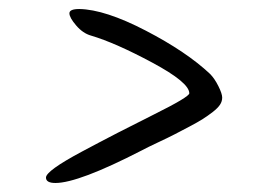

<svg xmlns="http://www.w3.org/2000/svg" viewBox="-20 -528 571 426"><path d="M156 -508Q213 -507 303.5 -460Q394 -413 446 -364Q456 -354 464.5 -337Q473 -320 473 -311.5Q473 -303 468 -295.5Q463 -288 452 -279.5Q441 -271 430 -264Q419 -257 400 -247Q381 -237 367.5 -230Q354 -223 330.5 -212Q307 -201 294 -194Q154 -122 103 -122Q82 -122 82 -134Q82 -149 161.5 -191.5Q241 -234 320.5 -273.5Q400 -313 400 -321Q400 -345 318 -389Q236 -433 182 -449Q164 -454 149 -471.5Q134 -489 134 -498.5Q134 -508 156 -508Z"/></svg>

Font: Kalam Light
Style: Regular
Weight: 300
Version: Version 2.001;PS 1.0;hotconv 1.0.79;makeotf.lib2.5.61930; tt